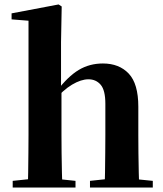

<svg xmlns="http://www.w3.org/2000/svg" viewBox="-20 -842 734 862"><path d="M37 0V-30L142 -41H214L319 -30V0ZM105 0Q106 -26 106.5 -68Q107 -110 107.5 -156Q108 -202 108 -236V-749L32 -755V-782L243 -822L257 -813L254 -653V-451L256 -437V-236Q256 -202 256.5 -156Q257 -110 258 -68Q259 -26 260 0ZM384 0V-30L487 -41H557L666 -30V0ZM449 0Q451 -26 451.5 -67.5Q452 -109 452.5 -155Q453 -201 453 -236V-376Q453 -437 432 -461.5Q411 -486 377 -486Q344 -486 303.5 -462Q263 -438 220 -387L188 -432H234Q285 -499 333.5 -528Q382 -557 442 -557Q515 -557 558 -511.5Q601 -466 601 -363V-236Q601 -201 601.5 -155Q602 -109 603 -67.5Q604 -26 605 0Z"/></svg>

Font: Noto Serif TC ExtraBold
Style: Regular
Weight: 800
Designer: Ryoko NISHIZUKA 西塚涼子 (kana & ideographs); Frank Grießhammer (Latin, Greek & Cyrillic); Wenlong ZHANG 张文龙 (bopomofo); San
Foundry: Adobe
Version: Version 2.002-H1;hotconv 1.1.0;makeotfexe 2.6.0